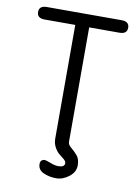

<svg xmlns="http://www.w3.org/2000/svg" viewBox="-89 -680 665 916"><g transform="rotate(10 244.0 -222.5)"><path d="M210.9 -9.8V-560.5H62.5Q25.4 -560.5 25.4 -590.8Q25.4 -621.1 62.5 -621.1H424.8Q461.9 -621.1 461.9 -590.8Q461.9 -560.5 424.8 -560.5H278.3V-5.9Q278.3 7.8 293.5 20Q308.6 32.2 323.7 49.3Q338.9 66.4 338.9 98.1Q338.9 129.9 309.6 152.8Q280.3 175.8 247.1 175.8Q213.9 175.8 186 163.1Q158.2 150.4 158.2 122.1Q158.2 111.3 164.1 105.5Q169.9 99.6 178.7 99.6Q187.5 99.6 209 108.4Q230.5 117.2 248 117.2Q278.3 117.2 278.3 97.7Q278.3 88.9 267.6 79.6Q256.8 70.3 244.6 61Q232.4 51.8 221.7 32.7Q210.9 13.7 210.9 -9.8Z"/></g></svg>

Font: Jura
Style: Medium
Weight: 500
Version: Version 2.6.1